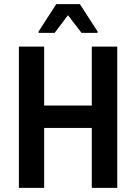

<svg xmlns="http://www.w3.org/2000/svg" viewBox="-20 -915 662 935"><path d="M72 0V-688H195V-401H427V-688H551V0H427V-292H195V0ZM168 -755V-762L254 -895H369L455 -762V-755H377L311 -841L246 -755Z"/></svg>

Font: Saira SemiCondensed SemiBold
Style: Regular
Weight: 600
Width: 4
Designer: Hector Gatti with collaboration of the Omnibus-Type team
Foundry: Omnibus-Type
Version: Version 1.101